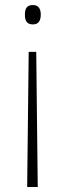

<svg xmlns="http://www.w3.org/2000/svg" viewBox="-20 -555 261 763"><path d="M142 -497C142 -520 133 -535 111 -535C85 -535 79 -519 79 -497C79 -473 86 -458 111 -458C133 -458 142 -473 142 -497ZM94 -349 88 188H130L124 -349Z"/></svg>

Font: Noto Sans Bengali SemiCondensed ExtraLight
Style: Regular
Weight: 200
Width: 4
Designer: Joana Ranito - Universal Thirst; Jelle Bosma - Monotype Design Team
Foundry: Universal Thirst ehf.
Version: Version 3.000